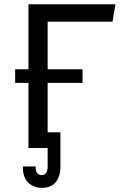

<svg xmlns="http://www.w3.org/2000/svg" viewBox="-20 -696 567 903"><path d="M368.2 -306.2H51.3V-370.1H368.2ZM204.1 0H113.8V-675.8H522.9L509.3 -594.2H204.1ZM176.8 187.5Q140.1 187.5 113.8 164.1Q87.4 140.6 87.4 86.9H147.5Q147.5 109.9 155 118.7Q162.6 127.4 175.8 127.4Q203.6 127.4 204.1 87.9V-73.7H264.2V87.9Q264.2 134.3 241.7 160.9Q219.2 187.5 176.8 187.5Z"/></svg>

Font: Cadman
Style: Regular
Weight: 400
Designer: Paul James MIller
Foundry: High-Logic / Made with FontCreator
Version: Version 2.114;March 28, 2021;FontCreator 13.0.0.2683 64-bit